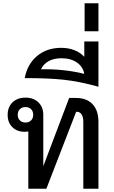

<svg xmlns="http://www.w3.org/2000/svg" viewBox="-20 -1160 699 1180"><path d="M585 -411V0H492V-412Q492 -441 481.5 -457Q471 -473 452 -473H448L265 0H154V-352Q140 -350 132 -350Q85 -350 56 -378.5Q27 -407 27 -454Q27 -502 57 -531Q87 -560 137 -560Q186 -560 216 -531Q246 -502 246 -454V-141H247L405 -558H447Q513 -558 549 -519.5Q585 -481 585 -411ZM137 -407Q158 -407 171 -420Q184 -433 184 -454Q184 -476 171 -489Q158 -502 137 -502Q115 -502 102 -489Q89 -476 89 -454Q89 -433 102 -420Q115 -407 137 -407Z M585 -905V-627Q465 -660 371 -670Q277 -680 132 -680Q148 -766 208 -816Q268 -866 356 -866Q401 -866 437.5 -851.5Q474 -837 498 -811V-905ZM498 -706Q490 -750 452.5 -776Q415 -802 357 -802Q312 -802 279.5 -784.5Q247 -767 232 -734Q299 -736 369.5 -728.5Q440 -721 498 -706Z M500 -1140H585V-968H500Z"/></svg>

Font: Bai Jamjuree Medium
Style: Regular
Weight: 500
Version: Version 1.000; ttfautohint (v1.6)